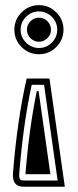

<svg xmlns="http://www.w3.org/2000/svg" viewBox="-20 -640 297 733"><path d="M177.9 -477.4Q198.5 -498 198.5 -526.6Q198.5 -555.2 177.9 -575.8Q157.2 -596.4 128.7 -596.4Q100.1 -596.4 79.5 -575.8Q58.8 -555.2 58.8 -526.6Q58.8 -498 79.5 -477.4Q100.1 -456.8 128.7 -456.8Q157.2 -456.8 177.9 -477.4ZM161 -559Q174.6 -545.4 174.6 -526.6Q174.6 -507.8 161 -494.3Q147.5 -480.7 128.7 -480.7Q109.9 -480.7 96.3 -494.3Q82.8 -507.8 82.8 -526.6Q82.8 -545.4 96.3 -559Q109.9 -572.5 128.7 -572.5Q147.5 -572.5 161 -559ZM200 49.1 148.2 -316.2H101.1Q68.6 -166.5 53.7 20.3Q53.2 25.1 53.2 27.6Q53.2 35.9 54.9 40.5Q57.1 47.1 61.8 48.1Q66.4 49.1 77.9 49.1ZM227.5 73H78.4Q62.7 73 54.9 71Q29.3 64.2 29.3 27.6Q29.3 22.9 29.8 18.1Q45.7 -181.2 81.8 -340.1H168.9ZM194.8 -592.8Q222.4 -565.2 222.4 -526.6Q222.4 -488 194.8 -460.4Q167.2 -432.9 128.7 -432.9Q90.1 -432.9 62.5 -460.4Q34.9 -488 34.9 -526.6Q34.9 -565.2 62.5 -592.8Q90.1 -620.4 128.7 -620.4Q167.2 -620.4 194.8 -592.8ZM172.4 25.1H77.6H77.1Q77.1 24.7 77.4 22.2Q91.3 -151.1 120.4 -292.2H127.4Z"/></svg>

Font: itsadzokeS01
Style: Regular
Weight: 600
Width: 6
Version: Version 0.46